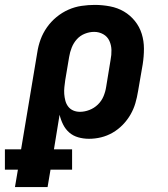

<svg xmlns="http://www.w3.org/2000/svg" viewBox="-66 -558 686 783"><path d="M-5 205 7 134H-46V51H20L86 -344Q90 -371 99.5 -397Q109 -423 125.5 -446.5Q142 -470 164.5 -488.5Q187 -507 213 -518.5Q239 -530 266.5 -534Q294 -538 320 -538Q352 -538 383 -532Q414 -526 439.5 -511Q465 -496 484 -472.5Q503 -449 512 -420Q521 -391 521 -359.5Q521 -328 516 -296L497 -186Q493 -161 486 -137Q479 -113 466 -90.5Q453 -68 434.5 -49Q416 -30 393.5 -17Q371 -4 346.5 2Q322 8 297 8Q274 8 253 2Q232 -4 216.5 -17.5Q201 -31 191.5 -50Q182 -69 177 -90L154 51H228V134H140L128 205ZM260 -102Q279 -102 298.5 -109.5Q318 -117 333 -131.5Q348 -146 356 -165Q364 -184 367 -204L385 -314Q389 -334 388.5 -354Q388 -374 380 -391.5Q372 -409 355 -418.5Q338 -428 318 -428Q299 -428 280 -420.5Q261 -413 247.5 -398Q234 -383 226.5 -364Q219 -345 216 -326L200 -231Q198 -217 196.5 -202.5Q195 -188 196 -174.5Q197 -161 200.5 -147.5Q204 -134 212 -123.5Q220 -113 232.5 -107.5Q245 -102 260 -102Z"/></svg>

Font: Iosevka Slab XBdExObl
Style: Regular
Weight: 800
Width: 7
Italic angle: -9°
Monospace: yes
Designer: Belleve Invis
Foundry: Belleve Invis
Version: Version 11.1.0; ttfautohint (v1.8.3)